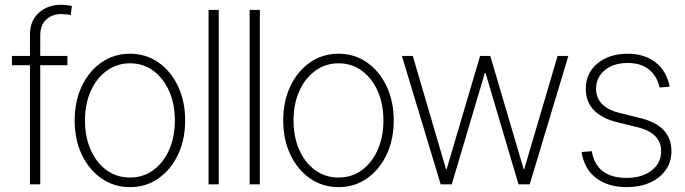

<svg xmlns="http://www.w3.org/2000/svg" viewBox="-20 -769 2856 801"><path d="M261.2 -535.6V-497.1H147.9V0H105V-497.1H29.8V-535.6H105V-625.5Q105 -682.6 142.1 -715.8Q179.2 -749 233.9 -749Q262.2 -749 279.8 -743.7L274.9 -705.6Q267.6 -708 256.8 -709.2Q246.1 -710.4 236.3 -710.4Q198.2 -710.4 173.1 -687.5Q147.9 -664.6 147.9 -621.6V-535.6Z M522.5 11.7Q455.6 11.7 403.3 -24.7Q351.1 -61 321.3 -123.8Q291.5 -186.5 291.5 -266.6Q291.5 -346.7 321.3 -409.4Q351.1 -472.2 403.3 -508.5Q455.6 -544.9 522.5 -544.9Q588.9 -544.9 640.9 -508.5Q692.9 -472.2 722.7 -409.2Q752.4 -346.2 752.4 -266.6Q752.4 -186.5 722.7 -123.8Q692.9 -61 640.9 -24.7Q588.9 11.7 522.5 11.7ZM522.5 -28.3Q577.1 -28.3 619.4 -59.1Q661.6 -89.8 685.5 -143.8Q709.5 -197.8 709.5 -266.6Q709.5 -335.4 685.5 -389.2Q661.6 -442.9 619.4 -473.9Q577.1 -504.9 522.5 -504.9Q467.8 -504.9 425.3 -473.9Q382.8 -442.9 358.6 -389.2Q334.5 -335.4 334.5 -266.6Q334.5 -197.8 358.4 -143.8Q382.3 -89.8 424.8 -59.1Q467.3 -28.3 522.5 -28.3Z M892.6 -727.5V0H850.1V-727.5Z M1064 -727.5V0H1021.5V-727.5Z M1392.6 11.7Q1325.7 11.7 1273.4 -24.7Q1221.2 -61 1191.4 -123.8Q1161.6 -186.5 1161.6 -266.6Q1161.6 -346.7 1191.4 -409.4Q1221.2 -472.2 1273.4 -508.5Q1325.7 -544.9 1392.6 -544.9Q1459 -544.9 1511 -508.5Q1563 -472.2 1592.8 -409.2Q1622.6 -346.2 1622.6 -266.6Q1622.6 -186.5 1592.8 -123.8Q1563 -61 1511 -24.7Q1459 11.7 1392.6 11.7ZM1392.6 -28.3Q1447.3 -28.3 1489.5 -59.1Q1531.7 -89.8 1555.7 -143.8Q1579.6 -197.8 1579.6 -266.6Q1579.6 -335.4 1555.7 -389.2Q1531.7 -442.9 1489.5 -473.9Q1447.3 -504.9 1392.6 -504.9Q1337.9 -504.9 1295.4 -473.9Q1252.9 -442.9 1228.8 -389.2Q1204.6 -335.4 1204.6 -266.6Q1204.6 -197.8 1228.5 -143.8Q1252.4 -89.8 1294.9 -59.1Q1337.4 -28.3 1392.6 -28.3Z M1818.4 0 1656.7 -535.6H1702.1L1840.8 -63H1843.3L1982.9 -535.6H2025.4L2164.6 -63.5H2167L2306.2 -535.6H2351.1L2189.9 0H2143.1L2005.4 -465.3H2002.9L1864.7 0Z M2773.9 -407.7 2731.9 -403.8Q2720.7 -452.6 2686.8 -479.5Q2652.8 -506.3 2599.1 -506.3Q2539.6 -506.3 2503.2 -476.3Q2466.8 -446.3 2466.8 -398.9Q2466.8 -321.8 2566.4 -297.4L2651.4 -276.4Q2781.2 -244.6 2781.2 -138.7Q2781.2 -93.3 2757.1 -59.3Q2732.9 -25.4 2690.7 -6.8Q2648.4 11.7 2594.2 11.7Q2518.1 11.7 2467.8 -25.6Q2417.5 -63 2406.2 -134.8L2448.7 -138.2Q2468.3 -26.9 2593.8 -26.9Q2658.7 -26.9 2698.5 -57.9Q2738.3 -88.9 2738.3 -138.2Q2738.3 -176.3 2713.4 -201.2Q2688.5 -226.1 2642.1 -237.8L2557.6 -258.3Q2423.8 -291 2423.8 -398.9Q2423.8 -463.9 2472.7 -504.4Q2521.5 -544.9 2599.1 -544.9Q2668 -544.9 2714.1 -509.5Q2760.3 -474.1 2773.9 -407.7Z"/></svg>

Font: Inter Display Extra Light
Style: Regular
Weight: 200
Designer: Rasmus Andersson
Foundry: rsms
Version: Version 4.000;git-4fc901f